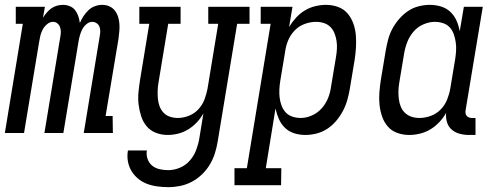

<svg xmlns="http://www.w3.org/2000/svg" viewBox="-28 -548 2048 791"><path d="M-8 0 66 -450H37V-520H157L149 -475Q156 -486 164.5 -496Q173 -506 183.5 -513.5Q194 -521 206.5 -524.5Q219 -528 231 -528Q246 -528 259.5 -522.5Q273 -517 281.5 -506Q290 -495 294.5 -481.5Q299 -468 301 -453Q307 -468 316 -481.5Q325 -495 336.5 -506Q348 -517 363 -522.5Q378 -528 393 -528Q409 -528 422.5 -522Q436 -516 445 -504.5Q454 -493 458.5 -478.5Q463 -464 464 -449Q465 -434 463.5 -418.5Q462 -403 460 -387L407 -70H436L437 0H317L383 -400Q385 -410 385 -420Q385 -430 381.5 -438.5Q378 -447 370 -452.5Q362 -458 352 -458Q339 -458 327.5 -448Q316 -438 310 -425.5Q304 -413 300.5 -400Q297 -387 295 -374L233 0H155L221 -400Q223 -410 222.5 -420Q222 -430 218.5 -438.5Q215 -447 207.5 -452.5Q200 -458 190 -458Q177 -458 165.5 -448Q154 -438 147.5 -425.5Q141 -413 138 -400Q135 -387 133 -374L71 0Z M666 223Q643 223 620.5 220Q598 217 578 209.5Q558 202 541.5 188.5Q525 175 514 157Q503 139 499 117Q495 95 499 72H577Q574 90 580 107Q586 124 599 134.5Q612 145 629.5 149Q647 153 665 153Q689 153 713 143Q737 133 754 113.5Q771 94 780 70.5Q789 47 793 23L810 -81Q799 -61 783 -44Q767 -27 747.5 -15Q728 -3 706 2.5Q684 8 663 8Q637 8 614 -1Q591 -10 576 -28Q561 -46 553.5 -69.5Q546 -93 543 -117.5Q540 -142 542.5 -168Q545 -194 549 -219L587 -450H546V-520H716V-450H665L625 -208Q622 -191 621.5 -174Q621 -157 622.5 -141Q624 -125 629.5 -110Q635 -95 646 -83.5Q657 -72 672.5 -67Q688 -62 705 -62Q727 -62 750 -71Q773 -80 789.5 -98Q806 -116 814.5 -138.5Q823 -161 827 -183L871 -450H830V-520H1000V-450H949L869 34Q865 59 857.5 83Q850 107 837 129Q824 151 804.5 170Q785 189 762 201Q739 213 714.5 218Q690 223 666 223Z M938 215V145H989L1087 -450H1046V-520H1177L1163 -437Q1176 -458 1192 -475.5Q1208 -493 1228 -505Q1248 -517 1270.5 -522.5Q1293 -528 1315 -528Q1341 -528 1364.5 -519.5Q1388 -511 1403.5 -493Q1419 -475 1427.5 -451.5Q1436 -428 1438 -403Q1440 -378 1438.5 -352.5Q1437 -327 1433 -301L1413 -181Q1409 -158 1402.5 -135Q1396 -112 1384.5 -90.5Q1373 -69 1357 -50Q1341 -31 1320.5 -17.5Q1300 -4 1276.5 2Q1253 8 1230 8Q1206 8 1184 1Q1162 -6 1146 -21.5Q1130 -37 1121 -57.5Q1112 -78 1107 -101L1067 145H1131L1130 215ZM1211 -62Q1234 -62 1257.5 -72.5Q1281 -83 1298 -102.5Q1315 -122 1324 -145Q1333 -168 1336 -192L1356 -312Q1359 -329 1360 -346Q1361 -363 1358.5 -379.5Q1356 -396 1350 -411Q1344 -426 1333 -437Q1322 -448 1306.5 -453Q1291 -458 1274 -458Q1251 -458 1227.5 -449.5Q1204 -441 1186.5 -423Q1169 -405 1159.5 -382.5Q1150 -360 1147 -337L1127 -217Q1124 -199 1123 -181Q1122 -163 1124 -146Q1126 -129 1132 -113Q1138 -97 1149 -85Q1160 -73 1176.5 -67.5Q1193 -62 1211 -62Z M1658 8Q1632 8 1608.5 -0.5Q1585 -9 1569.5 -27Q1554 -45 1546 -68.5Q1538 -92 1535.5 -117Q1533 -142 1535 -167.5Q1537 -193 1541 -219L1561 -339Q1565 -362 1571 -385Q1577 -408 1588.5 -429.5Q1600 -451 1616.5 -470Q1633 -489 1653 -502.5Q1673 -516 1696.5 -522Q1720 -528 1743 -528Q1767 -528 1789.5 -521Q1812 -514 1828 -498.5Q1844 -483 1853 -462.5Q1862 -442 1866 -419L1883 -520H1961L1890 -93Q1889 -87 1890 -81Q1891 -75 1895 -70.5Q1899 -66 1904.5 -64Q1910 -62 1916 -62H1931V8H1904Q1884 8 1865.5 3Q1847 -2 1833 -14Q1819 -26 1813.5 -44.5Q1808 -63 1810 -83Q1799 -63 1782 -45Q1765 -27 1745 -15Q1725 -3 1702.5 2.5Q1680 8 1658 8ZM1700 -62Q1723 -62 1746.5 -70.5Q1770 -79 1787.5 -97Q1805 -115 1814 -137.5Q1823 -160 1827 -183L1847 -303Q1850 -321 1851 -339Q1852 -357 1849.5 -374Q1847 -391 1841.5 -407Q1836 -423 1825 -435Q1814 -447 1797.5 -452.5Q1781 -458 1763 -458Q1740 -458 1716 -447.5Q1692 -437 1675.5 -417.5Q1659 -398 1650 -375Q1641 -352 1637 -328L1617 -208Q1614 -191 1613.5 -174Q1613 -157 1615 -140.5Q1617 -124 1623 -109Q1629 -94 1640.5 -83Q1652 -72 1667.5 -67Q1683 -62 1700 -62Z"/></svg>

Font: Iosevka Curly Slab
Style: Italic
Weight: 400
Italic angle: -9°
Monospace: yes
Designer: Belleve Invis
Foundry: Belleve Invis
Version: Version 22.1.2; ttfautohint (v1.8.4)